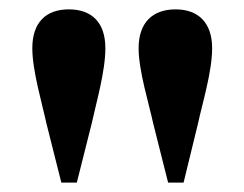

<svg xmlns="http://www.w3.org/2000/svg" viewBox="-20 -849 522 410"><path d="M127 -829C78 -829 49 -801 49 -746C49 -698 70 -628 79 -586L111 -459H144L176 -586C185 -628 205 -696 205 -746C205 -801 176 -829 127 -829ZM355 -829C306 -829 276 -801 276 -746C276 -698 298 -628 307 -586L339 -459H372L403 -586C412 -628 433 -696 433 -746C433 -801 403 -829 355 -829Z"/></svg>

Font: Noto Serif TC Black
Style: Regular
Weight: 900
Version: Version 1.001;PS 1.001;hotconv 16.6.54;makeotf.lib2.5.65590